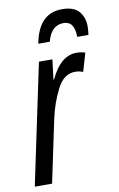

<svg xmlns="http://www.w3.org/2000/svg" viewBox="-85 -793 520 841"><g transform="rotate(-10 175.0 -372.5)"><path d="M175 -614Q193 -684 248 -684Q297 -684 297 -614H347Q348 -622 349 -631.5Q350 -641 350 -651Q350 -692 327 -718.5Q304 -745 252 -745Q148 -745 124 -614ZM77 0 136 -280Q150 -345 180 -405Q210 -465 261 -465Q281 -465 296 -458L320 -540Q301 -546 282 -546Q210 -546 165 -448H162L173 -536H113L0 0Z"/></g></svg>

Font: Noto Sans Display Condensed
Style: Italic
Weight: 400
Width: 3
Designer: Monotype Design team
Foundry: Monotype Imaging Inc.
Version: 1.000